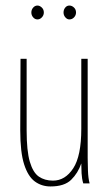

<svg xmlns="http://www.w3.org/2000/svg" viewBox="-20 -661 390 692"><path d="M162 11Q130 11 105.5 -7Q81 -25 67 -68.5Q53 -112 53 -191L54 -449H76V-191Q76 -117 87.5 -78Q99 -39 120 -24.5Q141 -10 171 -10Q215 -10 244 -54.5Q273 -99 273 -197V-449H296V-92Q296 -74 297 -46Q298 -18 303 0H280Q275 -17 274 -36.5Q273 -56 273 -72Q261 -37 236.5 -13Q212 11 162 11ZM115 -591Q106 -591 99.5 -598.5Q93 -606 93 -616Q93 -626 99.5 -633.5Q106 -641 115 -641Q123 -641 130.5 -634Q138 -627 138 -616Q138 -606 131 -598.5Q124 -591 115 -591ZM230 -591Q222 -591 215.5 -598.5Q209 -606 209 -616Q209 -626 215 -633.5Q221 -641 230 -641Q239 -641 246.5 -634Q254 -627 254 -616Q254 -606 247 -598.5Q240 -591 230 -591Z"/></svg>

Font: Inconsolata ExtraCondensed ExtraLight
Style: Regular
Weight: 200
Width: 2
Monospace: yes
Designer: Raph Levien, Cyreal, Brenton Simpson
Foundry: Raph Levien, Cyreal, Google
Version: Version 3.001; ttfautohint (v1.8.2.53-6de2)